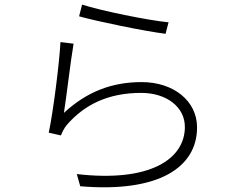

<svg xmlns="http://www.w3.org/2000/svg" viewBox="-20 -789 1040 835"><path d="M324 -718C398 -697 610 -653 700 -642L713 -692C626 -700 416 -743 337 -769ZM243 -606C238 -513 211 -300 192 -212L245 -200C250 -213 258 -230 270 -245C346 -333 449 -385 594 -385C704 -385 784 -324 784 -237C784 -98 634 5 314 -32L329 21C670 50 837 -61 837 -235C837 -350 735 -432 596 -432C468 -432 358 -391 258 -298C269 -367 287 -524 300 -599Z"/></svg>

Font: Spoqa Han Sans Neo Light
Style: Regular
Weight: 300
Designer: [Spoqa Han Sans Neo] Dong-huui Kim ___ Younghwa Kang ___ Yujin Lee ___ [Noto Sans] Ryoko NISHIZUKA ____ (kana & ideograp
Foundry: Spoqa (http://www.spoqa-han-sans.com)
Version: Version 1.100;hotconv 1.0.109;makeotfexe 2.5.65596